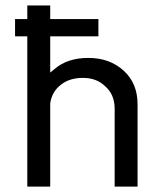

<svg xmlns="http://www.w3.org/2000/svg" viewBox="-20 -687 587 704"><path d="M80.1 -667H164.1V-617.2H340.8V-553.7H164.1V-420.9L179.7 -433.6Q226.6 -474.6 304.2 -474.6Q381.8 -474.6 433.1 -428.2Q484.4 -381.8 484.4 -304.7V-2.9H400.4V-288.1Q400.4 -340.8 365.2 -371.1Q334 -401.4 284.2 -401.4Q234.4 -401.4 203.1 -376Q169.9 -350.6 164.1 -307.6V-2.9H80.1V-553.7H35.2V-617.2H80.1Z"/></svg>

Font: BF_TEXT
Style: Regular
Weight: 400
Foundry: EA DICE
Version: Version 1.404